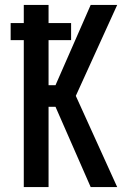

<svg xmlns="http://www.w3.org/2000/svg" viewBox="-20 -755 540 775"><path d="M76 0V-593H23V-662H76V-735H176V-662H267V-593H176V-411H204L346 -735H453L286 -368L453 0H346L204 -324H176V0Z"/></svg>

Font: Iosevka Term Semibold
Style: Regular
Weight: 600
Monospace: yes
Designer: Belleve Invis
Foundry: Belleve Invis
Version: Version 31.4.0